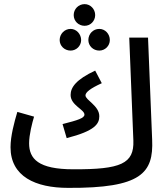

<svg xmlns="http://www.w3.org/2000/svg" viewBox="-20 -889 816 930"><path d="M390 -764C418 -764 441 -787 441 -816C441 -845 418 -869 390 -869C360 -869 337 -845 337 -816C337 -787 360 -764 390 -764ZM322 -644C350 -644 373 -667 373 -695C373 -724 350 -749 322 -749C292 -749 269 -724 269 -695C269 -667 292 -644 322 -644ZM461 -644C489 -644 512 -667 512 -695C512 -725 489 -749 461 -749C431 -749 408 -725 408 -695C408 -667 431 -644 461 -644ZM310 21C665 23 724 -51 717 -212L697 -707H606L626 -208C630 -96 565 -68 335 -69C165 -69 121 -120 121 -195C121 -237 136 -294 145 -324L64 -347C49 -297 31 -230 31 -176C31 -34 152 21 310 21ZM303 -220C440 -255 461 -289 461 -326C461 -377 394 -404 394 -427C394 -442 418 -461 473 -486L441 -547C349 -504 322 -466 322 -429C322 -379 389 -359 389 -334C389 -317 358 -307 283 -288Z"/></svg>

Font: Noto Sans Arabic UI XCn Md
Style: Regular
Weight: 500
Width: 2
Designer: Monotype Design Team, Nadine Chahine and Nizar Qandah
Foundry: Monotype Imaging Inc.
Version: Version 2.010